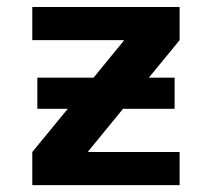

<svg xmlns="http://www.w3.org/2000/svg" viewBox="-20 -540 617 560"><path d="M74.2 0V-96.7L177.7 -222.7H88.9V-313.5H252.9L340.8 -420.9V-422.9H74.2V-519.5H503.9V-422.9L414.1 -313.5H489.3V-222.7H338.9L237.3 -98.6V-96.7H503.9V0Z"/></svg>

Font: GenEi M Gothic v2 Bold
Style: Regular
Weight: 700
Version: Version 2.0